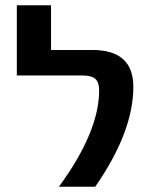

<svg xmlns="http://www.w3.org/2000/svg" viewBox="-20 -710 566 730"><path d="M204 0Q357 -209 357 -367Q357 -397 342.5 -410Q328 -423 294 -423H44V-690H174V-520H331Q487 -520 487 -380Q487 -209 342 0Z"/></svg>

Font: Mplus 1p Bold
Style: Bold
Weight: 700
Version: Version 1.061